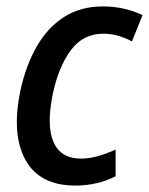

<svg xmlns="http://www.w3.org/2000/svg" viewBox="-20 -568 464 598"><path d="M215 10Q103 10 59 -70.5Q15 -151 44 -288Q61 -365 94.5 -423.5Q128 -482 179.5 -515Q231 -548 300 -548Q367 -548 424 -521L391 -439Q373 -449 350 -456Q327 -463 301 -463Q239 -463 201 -412Q163 -361 145 -278Q124 -178 146.5 -126Q169 -74 232 -74Q257 -74 284 -81.5Q311 -89 340 -102V-19Q313 -5 281 2.5Q249 10 215 10Z"/></svg>

Font: Noto Sans SemiCondensed Medium
Style: Italic
Weight: 500
Width: 4
Italic angle: -12°
Designer: Monotype Design Team
Foundry: Monotype Imaging Inc.
Version: Version 2.013; ttfautohint (v1.8.4.7-5d5b)